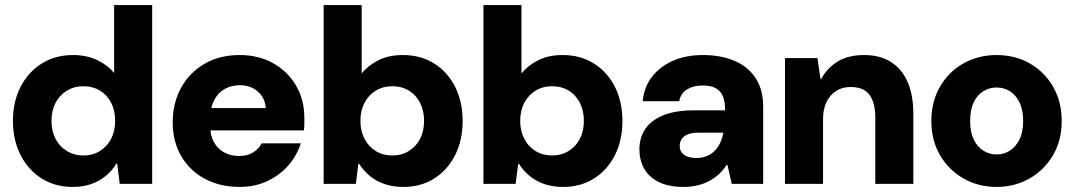

<svg xmlns="http://www.w3.org/2000/svg" viewBox="-20 -725 4237 757"><path d="M266 12Q197 12 144 -21.5Q91 -55 61 -114Q31 -173 31 -248Q31 -324 61 -382.5Q91 -441 144.5 -474.5Q198 -508 268 -508Q322 -508 363.5 -488Q405 -468 430 -437V-705H580V0H452L442 -80H439Q422 -52 397 -31.5Q372 -11 340 0.5Q308 12 266 12ZM309 -112Q346 -112 374.5 -130Q403 -148 418.5 -178.5Q434 -209 434 -249Q434 -289 418.5 -319.5Q403 -350 374.5 -367.5Q346 -385 308 -385Q272 -385 243 -367Q214 -349 198.5 -318.5Q183 -288 183 -249Q183 -209 198.5 -178.5Q214 -148 243 -130Q272 -112 309 -112Z M925 12Q847 12 787.5 -20Q728 -52 694.5 -109.5Q661 -167 661 -242Q661 -319 694 -379Q727 -439 786.5 -473.5Q846 -508 925 -508Q999 -508 1056.5 -476Q1114 -444 1147 -388Q1180 -332 1180 -259Q1180 -249 1180 -236.5Q1180 -224 1178 -211H767V-299H1028Q1025 -339 996.5 -364Q968 -389 926 -389Q893 -389 866.5 -374.5Q840 -360 824.5 -330.5Q809 -301 809 -255V-226Q809 -192 823 -165.5Q837 -139 863 -124.5Q889 -110 923 -110Q956 -110 978 -124Q1000 -138 1012 -160H1166Q1151 -112 1117 -73Q1083 -34 1034 -11Q985 12 925 12Z M1570 12Q1530 12 1497 1Q1464 -10 1439 -30.5Q1414 -51 1396 -79H1393L1383 0H1256V-705H1406V-435Q1430 -466 1471 -487Q1512 -508 1568 -508Q1639 -508 1692 -474.5Q1745 -441 1774.5 -382.5Q1804 -324 1804 -248Q1804 -172 1774.5 -113.5Q1745 -55 1692.5 -21.5Q1640 12 1570 12ZM1527 -112Q1564 -112 1592.5 -130Q1621 -148 1636.5 -178Q1652 -208 1652 -249Q1652 -288 1636.5 -319Q1621 -350 1592.5 -367.5Q1564 -385 1527 -385Q1490 -385 1461.5 -367.5Q1433 -350 1417 -319.5Q1401 -289 1401 -248Q1401 -209 1417 -178Q1433 -147 1461.5 -129.5Q1490 -112 1527 -112Z M2200 12Q2160 12 2127 1Q2094 -10 2069 -30.5Q2044 -51 2026 -79H2023L2013 0H1886V-705H2036V-435Q2060 -466 2101 -487Q2142 -508 2198 -508Q2269 -508 2322 -474.5Q2375 -441 2404.5 -382.5Q2434 -324 2434 -248Q2434 -172 2404.5 -113.5Q2375 -55 2322.5 -21.5Q2270 12 2200 12ZM2157 -112Q2194 -112 2222.5 -130Q2251 -148 2266.5 -178Q2282 -208 2282 -249Q2282 -288 2266.5 -319Q2251 -350 2222.5 -367.5Q2194 -385 2157 -385Q2120 -385 2091.5 -367.5Q2063 -350 2047 -319.5Q2031 -289 2031 -248Q2031 -209 2047 -178Q2063 -147 2091.5 -129.5Q2120 -112 2157 -112Z M2675 12Q2615 12 2576 -8Q2537 -28 2519 -61.5Q2501 -95 2501 -136Q2501 -181 2523.5 -215.5Q2546 -250 2594 -270Q2642 -290 2717 -290H2839Q2839 -324 2830 -345.5Q2821 -367 2801.5 -377.5Q2782 -388 2750 -388Q2715 -388 2689.5 -373Q2664 -358 2658 -326H2514Q2519 -381 2550 -421.5Q2581 -462 2632.5 -485Q2684 -508 2751 -508Q2823 -508 2876.5 -485Q2930 -462 2959.5 -416.5Q2989 -371 2989 -305V0H2865L2848 -75H2845Q2831 -53 2813 -37Q2795 -21 2773.5 -10Q2752 1 2727.5 6.5Q2703 12 2675 12ZM2725 -102Q2749 -102 2767.5 -110Q2786 -118 2799 -131.5Q2812 -145 2820 -163Q2828 -181 2832 -202H2735Q2709 -202 2692.5 -195.5Q2676 -189 2668 -177.5Q2660 -166 2660 -150Q2660 -134 2668 -123.5Q2676 -113 2691 -107.5Q2706 -102 2725 -102Z M3075 0V-496H3203L3215 -414H3218Q3242 -458 3283.5 -483Q3325 -508 3387 -508Q3450 -508 3493 -480.5Q3536 -453 3558.5 -401.5Q3581 -350 3581 -275V0H3431V-261Q3431 -319 3408.5 -350.5Q3386 -382 3334 -382Q3302 -382 3277.5 -367Q3253 -352 3239 -323.5Q3225 -295 3225 -255V0Z M3909 12Q3837 12 3778.5 -21.5Q3720 -55 3686 -113.5Q3652 -172 3652 -248Q3652 -324 3686 -383Q3720 -442 3778.5 -475Q3837 -508 3909 -508Q3982 -508 4040 -475Q4098 -442 4132 -383Q4166 -324 4166 -248Q4166 -172 4132 -113.5Q4098 -55 4039.5 -21.5Q3981 12 3909 12ZM3909 -116Q3938 -116 3961.5 -131Q3985 -146 3999.5 -175Q4014 -204 4014 -248Q4014 -292 3999.5 -321.5Q3985 -351 3961.5 -365.5Q3938 -380 3910 -380Q3881 -380 3857 -365.5Q3833 -351 3819 -321.5Q3805 -292 3805 -248Q3805 -205 3819 -175.5Q3833 -146 3857 -131Q3881 -116 3909 -116Z"/></svg>

Font: DM Sans 36pt Black
Style: Regular
Weight: 900
Designer: Colophon Foundry, Jonny Pinhorn
Foundry: Colophon Foundry
Version: Version 4.004;gftools[0.9.30]